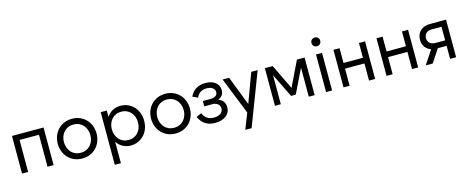

<svg xmlns="http://www.w3.org/2000/svg" viewBox="-42 -1491 6008 2466"><g transform="rotate(-15 2962.0 -257.5)"><path d="M76 -500H496V0H415V-425H157V0H76Z M876 14Q819 14 772 -6Q725 -26 690.5 -61.5Q656 -97 637 -145.5Q618 -194 618 -250Q618 -306 637 -354.5Q656 -403 690.5 -438.5Q725 -474 772 -494Q819 -514 876 -514Q933 -514 980 -494Q1027 -474 1061.5 -438.5Q1096 -403 1115 -354.5Q1134 -306 1134 -250Q1134 -194 1115 -145.5Q1096 -97 1061.5 -61.5Q1027 -26 980 -6Q933 14 876 14ZM876 -62Q915 -62 947.5 -76Q980 -90 1003 -115.5Q1026 -141 1039 -175.5Q1052 -210 1052 -250Q1052 -291 1039 -325Q1026 -359 1003 -384.5Q980 -410 947.5 -424Q915 -438 876 -438Q837 -438 804.5 -424Q772 -410 749 -384.5Q726 -359 713 -325Q700 -291 700 -250Q700 -210 713 -175.5Q726 -141 749 -115.5Q772 -90 804.5 -76Q837 -62 876 -62Z M1256 -500H1337V-415Q1367 -462 1414.5 -488Q1462 -514 1522 -514Q1574 -514 1619 -494Q1664 -474 1697 -439Q1730 -404 1748.5 -355.5Q1767 -307 1767 -250Q1767 -193 1748.5 -144.5Q1730 -96 1697 -61Q1664 -26 1619 -6Q1574 14 1522 14Q1462 14 1414.5 -12Q1367 -38 1337 -85V200H1256ZM1511 -62Q1550 -62 1582 -76Q1614 -90 1637 -115.5Q1660 -141 1672.5 -175.5Q1685 -210 1685 -250Q1685 -291 1672.5 -325Q1660 -359 1637 -384.5Q1614 -410 1582 -424Q1550 -438 1511 -438Q1472 -438 1440 -424Q1408 -410 1385 -384.5Q1362 -359 1349.5 -325Q1337 -291 1337 -250Q1337 -210 1349.5 -175.5Q1362 -141 1385 -115.5Q1408 -90 1440 -76Q1472 -62 1511 -62Z M2117 14Q2060 14 2013 -6Q1966 -26 1931.5 -61.5Q1897 -97 1878 -145.5Q1859 -194 1859 -250Q1859 -306 1878 -354.5Q1897 -403 1931.5 -438.5Q1966 -474 2013 -494Q2060 -514 2117 -514Q2174 -514 2221 -494Q2268 -474 2302.5 -438.5Q2337 -403 2356 -354.5Q2375 -306 2375 -250Q2375 -194 2356 -145.5Q2337 -97 2302.5 -61.5Q2268 -26 2221 -6Q2174 14 2117 14ZM2117 -62Q2156 -62 2188.5 -76Q2221 -90 2244 -115.5Q2267 -141 2280 -175.5Q2293 -210 2293 -250Q2293 -291 2280 -325Q2267 -359 2244 -384.5Q2221 -410 2188.5 -424Q2156 -438 2117 -438Q2078 -438 2045.5 -424Q2013 -410 1990 -384.5Q1967 -359 1954 -325Q1941 -291 1941 -250Q1941 -210 1954 -175.5Q1967 -141 1990 -115.5Q2013 -90 2045.5 -76Q2078 -62 2117 -62Z M2644 14Q2489 14 2430 -123L2500 -153Q2540 -56 2644 -56Q2700 -56 2733.5 -80Q2767 -104 2767 -146Q2767 -184 2739 -206Q2711 -228 2666 -228H2560V-299H2666Q2707 -299 2731.5 -316.5Q2756 -334 2756 -366Q2756 -401 2726.5 -422.5Q2697 -444 2647 -444Q2551 -444 2513 -357L2444 -388Q2473 -451 2525 -482.5Q2577 -514 2649 -514Q2733 -514 2782 -475Q2831 -436 2831 -372Q2831 -294 2755 -264Q2797 -250 2820 -218Q2843 -186 2843 -141Q2843 -105 2828.5 -76.5Q2814 -48 2788 -28Q2762 -8 2725 3Q2688 14 2644 14Z M3073 -9 2877 -500H2963L3114 -111L3258 -500H3343L3075 200H2991Z M3704 -167 3865 -500H3967V0H3889V-386L3734 -69H3672L3517 -386V0H3439V-500H3543Z M4119 -500H4199V0H4119ZM4159 -599Q4134 -599 4117.5 -615Q4101 -631 4101 -657Q4101 -683 4117.5 -699Q4134 -715 4159 -715Q4184 -715 4200.5 -699Q4217 -683 4217 -657Q4217 -631 4200.5 -615Q4184 -599 4159 -599Z M4771 -500V0H4690V-228H4432V0H4351V-500H4432V-303H4690V-500Z M5343 -500V0H5262V-228H5004V0H4923V-500H5004V-303H5262V-500Z M5848 -500V0H5768V-173H5651L5537 0H5444L5565 -183Q5514 -200 5485.5 -240Q5457 -280 5457 -336Q5457 -372 5469.5 -402.5Q5482 -433 5505 -454.5Q5528 -476 5560 -488Q5592 -500 5631 -500ZM5768 -427H5639Q5591 -427 5564 -401.5Q5537 -376 5537 -336Q5537 -296 5564 -271Q5591 -246 5639 -246H5768Z"/></g></svg>

Font: NT Somic
Style: Regular
Weight: 400
Designer: Ravid Balaliev — lead type designer, mastering
Michael Voronin — secret advisor, marketing
Ivan Kovalenko — best boy
Foundry: NT Type
Version: Version 0.7